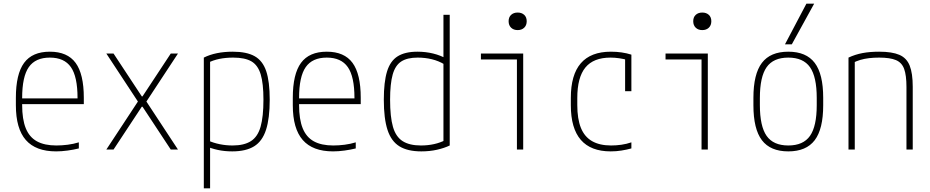

<svg xmlns="http://www.w3.org/2000/svg" viewBox="-20 -810 5040 1040"><path d="M284 10Q174 10 120 -51.5Q66 -113 66 -240V-280Q66 -409 110.5 -469.5Q155 -530 250 -530Q345 -530 389.5 -469.5Q434 -409 434 -280V-246H83V-277H411L400 -263V-279Q400 -395 364 -446.5Q328 -498 250 -498Q172 -498 136 -446.5Q100 -395 100 -279V-241Q100 -164 119.5 -115.5Q139 -67 180 -44.5Q221 -22 285 -22Q315 -22 346.5 -26Q378 -30 407 -39V-6Q379 1 346 5.5Q313 10 284 10Z M556 0 727 -260 556 -520H595L748 -288H752L905 -520H944L773 -260L944 0H905L752 -232H748L595 0Z M1084 -498Q1148 -530 1241 -530Q1316 -530 1359.5 -505.5Q1403 -481 1422 -424.5Q1441 -368 1441 -270Q1441 -169 1421 -107Q1401 -45 1356.5 -17.5Q1312 10 1238 10Q1196 10 1159.5 2Q1123 -6 1094 -19L1107 -49Q1136 -36 1170 -29Q1204 -22 1240 -22Q1302 -22 1339 -45.5Q1376 -69 1391.5 -123.5Q1407 -178 1407 -270Q1407 -358 1392 -407.5Q1377 -457 1342 -477.5Q1307 -498 1243 -498Q1203 -498 1168.5 -491Q1134 -484 1105 -469L1118 -494V210H1084Z M1784 10Q1674 10 1620 -51.5Q1566 -113 1566 -240V-280Q1566 -409 1610.5 -469.5Q1655 -530 1750 -530Q1845 -530 1889.5 -469.5Q1934 -409 1934 -280V-246H1583V-277H1911L1900 -263V-279Q1900 -395 1864 -446.5Q1828 -498 1750 -498Q1672 -498 1636 -446.5Q1600 -395 1600 -279V-241Q1600 -164 1619.5 -115.5Q1639 -67 1680 -44.5Q1721 -22 1785 -22Q1815 -22 1846.5 -26Q1878 -30 1907 -39V-6Q1879 1 1846 5.5Q1813 10 1784 10Z M2262 10Q2188 10 2143.5 -17.5Q2099 -45 2079 -106.5Q2059 -168 2059 -270Q2059 -366 2076.5 -423Q2094 -480 2134 -505Q2174 -530 2241 -530Q2286 -530 2326.5 -520Q2367 -510 2400 -491L2386 -462Q2356 -480 2319.5 -489Q2283 -498 2242 -498Q2186 -498 2153.5 -477Q2121 -456 2107 -406Q2093 -356 2093 -270Q2093 -177 2108.5 -123Q2124 -69 2161 -45.5Q2198 -22 2260 -22Q2336 -22 2394 -52L2382 -28V-730H2416V-22Q2387 -8 2347.5 1Q2308 10 2262 10Z M2780 0V-488H2585V-520H2814V0ZM2784 -647Q2762 -647 2748.5 -660Q2735 -673 2735 -695Q2735 -717 2748.5 -729.5Q2762 -742 2784 -742Q2806 -742 2819.5 -729.5Q2833 -717 2833 -695Q2833 -673 2819.5 -660Q2806 -647 2784 -647Z M3288 10Q3072 10 3072 -240V-280Q3072 -530 3289 -530Q3350 -530 3400 -514V-316H3366V-507L3379 -485Q3358 -491 3334 -494.5Q3310 -498 3287 -498Q3195 -498 3151 -444.5Q3107 -391 3107 -279V-241Q3107 -166 3126.5 -117.5Q3146 -69 3187 -45.5Q3228 -22 3290 -22Q3318 -22 3346 -26Q3374 -30 3400 -39V-6Q3374 1 3346 5.5Q3318 10 3288 10Z M3780 0V-488H3585V-520H3814V0ZM3784 -647Q3762 -647 3748.5 -660Q3735 -673 3735 -695Q3735 -717 3748.5 -729.5Q3762 -742 3784 -742Q3806 -742 3819.5 -729.5Q3833 -717 3833 -695Q3833 -673 3819.5 -660Q3806 -647 3784 -647Z M4250 10Q4153 10 4107 -50.5Q4061 -111 4061 -240V-280Q4061 -409 4107 -469.5Q4153 -530 4250 -530Q4347 -530 4393 -469.5Q4439 -409 4439 -280V-240Q4439 -111 4393 -50.5Q4347 10 4250 10ZM4250 -22Q4331 -22 4367.5 -74Q4404 -126 4404 -241V-279Q4404 -394 4367.5 -446Q4331 -498 4250 -498Q4169 -498 4132.5 -446Q4096 -394 4096 -279V-241Q4096 -126 4132.5 -74Q4169 -22 4250 -22ZM4269 -570H4232L4348 -790H4390Z M4576 -498Q4612 -515 4652 -522.5Q4692 -530 4742 -530Q4812 -530 4851.5 -513Q4891 -496 4907.5 -454.5Q4924 -413 4924 -340V0H4890V-339Q4890 -402 4877.5 -436.5Q4865 -471 4833 -484.5Q4801 -498 4742 -498Q4713 -498 4687.5 -495Q4662 -492 4640 -485.5Q4618 -479 4595 -467L4610 -490V0H4576Z"/></svg>

Font: M PLUS 1 Code ExtraLight
Style: Regular
Weight: 250
Designer: Coji Morishita
Foundry: UNDERFOREST DESIGN
Version: Version 1.002